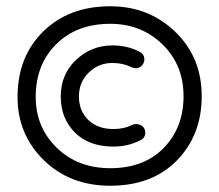

<svg xmlns="http://www.w3.org/2000/svg" viewBox="-20 -573 700 613"><path d="M332 20Q203 20 119.5 -62Q36 -144 36 -263Q36 -392 118 -472.5Q200 -553 332 -553Q455 -553 539.5 -471.5Q624 -390 624 -266Q624 -142 545 -61Q466 20 332 20ZM342 -105Q264 -105 219 -150Q174 -195 174 -265Q174 -336 223 -382Q272 -428 339 -428Q387 -428 425 -408Q436 -403 439.5 -392.5Q443 -382 438 -371Q433 -360 421.5 -356.5Q410 -353 399 -359Q371 -372 339 -372Q295 -372 263.5 -341.5Q232 -311 232 -265Q232 -219 262 -190Q292 -161 342 -161Q376 -161 402 -174Q412 -179 424 -175.5Q436 -172 441 -162Q446 -151 442.5 -140.5Q439 -130 428 -125Q388 -105 342 -105ZM332 -36Q440 -36 503 -101Q566 -166 566 -266Q566 -366 498.5 -431.5Q431 -497 332 -497Q225 -497 159.5 -432Q94 -367 94 -263Q94 -167 161 -101.5Q228 -36 332 -36Z"/></svg>

Font: Hoogli Medium
Style: Regular
Weight: 500
Designer: Anand Singh Naorem
Foundry: Brand New Type
Version: Version 1.00 b007